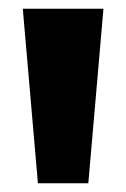

<svg xmlns="http://www.w3.org/2000/svg" viewBox="-20 -828 288 438"><path d="M66.5 -410 32 -808H216L181.5 -410Z"/></svg>

Font: Encode Sans ExtraBold
Style: Regular
Weight: 800
Designer: Multiple Designers
Foundry: Impallari Type
Version: Version 2.000